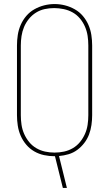

<svg xmlns="http://www.w3.org/2000/svg" viewBox="-20 -765 540 950"><path d="M291 165 252 8Q251 8 250.5 8Q250 8 250 8Q224 8 198 2.5Q172 -3 149.5 -16Q127 -29 110 -49Q93 -69 82.5 -93Q72 -117 68 -143Q64 -169 64 -195V-540Q64 -566 68 -592Q72 -618 82.5 -642Q93 -666 110 -686Q127 -706 150 -719Q173 -732 198.5 -738.5Q224 -745 250 -745Q276 -745 301.5 -738.5Q327 -732 350 -719Q373 -706 390 -686Q407 -666 417.5 -642Q428 -618 432 -592Q436 -566 436 -540V-195Q436 -171 432.5 -146.5Q429 -122 420.5 -99.5Q412 -77 397 -57.5Q382 -38 362.5 -23.5Q343 -9 319.5 -2Q296 5 272 7L311 165ZM250 -10Q274 -10 297 -15Q320 -20 340.5 -32Q361 -44 376 -62.5Q391 -81 400.5 -102.5Q410 -124 413.5 -147.5Q417 -171 417 -195V-540Q417 -564 413.5 -587.5Q410 -611 400.5 -633Q391 -655 375.5 -673.5Q360 -692 339.5 -703.5Q319 -715 295 -720Q271 -725 248 -725Q224 -725 201 -720Q178 -715 158 -702.5Q138 -690 123 -671.5Q108 -653 99 -631.5Q90 -610 86.5 -586.5Q83 -563 83 -540V-195Q83 -171 86.5 -147.5Q90 -124 99.5 -102.5Q109 -81 124 -62.5Q139 -44 159.5 -32Q180 -20 203 -15Q226 -10 250 -10Z"/></svg>

Font: iosevka_custom_sans_ss08 Thin
Style: Regular
Weight: 100
Designer: Belleve Invis
Foundry: Belleve Invis
Version: Version 10.3.0; ttfautohint (v1.8.3)